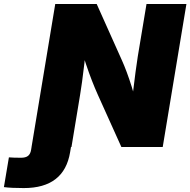

<svg xmlns="http://www.w3.org/2000/svg" viewBox="-162 -748 969 977"><path d="M-142.1 204.1 -116.7 52.7Q-106 53.7 -90.1 54.2Q-74.2 54.7 -55.2 54.7Q-31.2 54.7 -19.3 45.2Q-7.3 35.6 -3.9 15.1L8.3 -58.1H209L194.8 26.4Q179.7 117.7 120.8 163.3Q62 209 -41 209Q-71.8 209 -97.9 207.8Q-124 206.5 -142.1 204.1ZM-1.5 0 119.1 -727.5H330.1L458 -441.9Q470.2 -415 482.9 -380.9Q495.6 -346.7 508.3 -306.4Q521 -266.1 531.2 -221.7L504.9 -190.4Q509.3 -230 515.1 -281Q521 -332 527.6 -380.9Q534.2 -429.7 539.1 -460.9L583.5 -727.5H786.6L666 0H455.6L335.9 -265.6Q320.8 -299.3 305.9 -337.4Q291 -375.5 275.9 -420.7Q260.7 -465.8 245.1 -517.6L277.3 -524.4Q272.9 -473.1 267.1 -423.1Q261.2 -373 255.6 -332Q250 -291 245.6 -265.6L201.7 0Z"/></svg>

Font: Inter 24pt Black
Style: Italic
Weight: 900
Italic angle: -9.3988°
Designer: Rasmus Andersson
Foundry: rsms
Version: Version 4.001;git-66647c0bb